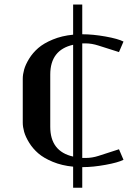

<svg xmlns="http://www.w3.org/2000/svg" viewBox="-20 -812 623 873"><path d="M354 -52.2V41.5H312.5V-54.2Q261.2 -59.1 220 -76.2Q178.7 -93.3 153.8 -115Q128.9 -136.7 112.5 -163.3Q96.2 -189.9 89.8 -212.4Q83.5 -234.9 83.5 -254.4V-454.1Q83.5 -473.6 89.8 -496.1Q96.2 -518.6 112.5 -545.2Q128.9 -571.8 153.8 -593.5Q178.7 -615.2 220 -632.3Q261.2 -649.4 312.5 -654.3V-791.5H354V-656.2Q402.3 -656.2 459.7 -646Q517.1 -635.7 541.5 -623L521 -575.2L427.2 -605Q397 -614.7 369.6 -614.7H354V-93.8H369.6Q398.4 -93.8 427.2 -103L521 -133.3L541.5 -85.4Q516.6 -72.8 459.7 -62.5Q402.8 -52.2 359.4 -52.2ZM312.5 -100.1V-608.4Q208.5 -585 208.5 -473.1V-235.4Q208.5 -123.5 312.5 -100.1Z"/></svg>

Font: Resagnicto
Style: Bold
Weight: 700
Version: Version 0.9991